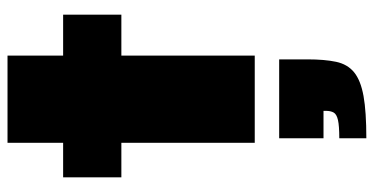

<svg xmlns="http://www.w3.org/2000/svg" viewBox="-262 -436 995 511"><g transform="rotate(-90 235.5 -180.5)"><path d="M111 0V-355H19V-510H111V-658H343V-510H452V-355H343V0ZM123 297V225Q156 225 171.5 221.5Q187 218 191.5 210Q196 202 196 189V183H123V65H333V140Q333 186 326.5 216.5Q320 247 298.5 264.5Q277 282 235.5 289.5Q194 297 123 297Z"/></g></svg>

Font: Saira SemiExpanded Black
Style: Regular
Weight: 900
Width: 6
Designer: Hector Gatti with collaboration of the Omnibus-Type team
Foundry: Omnibus-Type
Version: Version 1.101